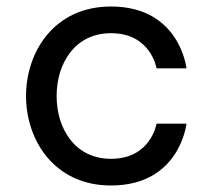

<svg xmlns="http://www.w3.org/2000/svg" viewBox="-20 -560 653 590"><path d="M321 10C533 10 553 -180 553 -180H461C461 -180 444 -72 321 -72C210 -72 154 -165 154 -265C154 -365 210 -458 321 -458C444 -458 461 -350 461 -350H553C553 -350 533 -540 321 -540C146 -540 60 -400 60 -265C60 -129 147 10 321 10Z"/></svg>

Font: Be Vietnam Pro
Style: Regular
Weight: 400
Designer: Lam Bao, Tony Le, Vietanh Nguyen
Foundry: Yellow Type Foundry
Version: Version 1.002